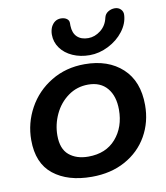

<svg xmlns="http://www.w3.org/2000/svg" viewBox="-84 -819 770 890"><g transform="rotate(-10 301.0 -373.5)"><path d="M29 -214Q29 -294 67.5 -364Q106 -434 175.5 -476Q245 -518 333 -518Q444 -518 510.5 -456.5Q577 -395 577 -283Q577 -203 540 -138Q503 -73 435 -35.5Q367 2 277 2Q164 2 96.5 -51.5Q29 -105 29 -214ZM454 -283Q454 -347 422.5 -384.5Q391 -422 333 -422Q280 -422 238.5 -392Q197 -362 174.5 -314Q152 -266 152 -214Q152 -151 186.5 -122Q221 -93 277 -93Q360 -93 407 -147Q454 -201 454 -283ZM208 -679Q208 -697 215 -714Q231 -746 262 -746Q278 -746 289 -738.5Q300 -731 300 -718V-705Q301 -670 320 -652Q339 -634 372 -634Q403 -634 430.5 -655.5Q458 -677 466 -714Q470 -731 484.5 -740Q499 -749 516 -749Q533 -749 544 -738Q555 -727 554 -711Q552 -671 524.5 -635Q497 -599 453.5 -577Q410 -555 365 -555Q321 -555 285 -571Q249 -587 228.5 -615.5Q208 -644 208 -679Z"/></g></svg>

Font: Mali SemiBold
Style: Italic
Weight: 600
Italic angle: -10°
Version: Version 1.000; ttfautohint (v1.6)